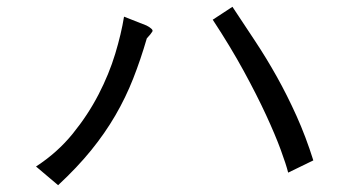

<svg xmlns="http://www.w3.org/2000/svg" viewBox="-20 -602 1040 565"><path d="M606 -544 664 -582Q697 -532 730.5 -481.5Q764 -431 794.5 -376.5Q825 -322 852.5 -261Q880 -200 902 -130L828 -94Q822 -118 806 -161.5Q790 -205 763 -263.5Q736 -322 697 -393.5Q658 -465 606 -544ZM345 -553 411 -527Q432 -516 428.5 -509.5Q425 -503 412 -489Q394 -427 372 -371Q350 -315 319.5 -262.5Q289 -210 248 -159.5Q207 -109 151 -57L86 -112Q149 -153 194 -208.5Q239 -264 270 -324Q301 -384 319 -443.5Q337 -503 345 -553Z"/></svg>

Font: D2Coding ligature
Style: Regular
Weight: 400
Monospace: yes
Designer: Yong-Rak Park; Jeong-Hwan Yoon; Sang-Min Lee;
Foundry: NHN Corporation
Version: Version 1.3.2; Build 20180524